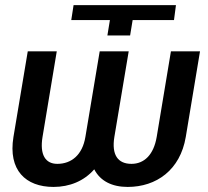

<svg xmlns="http://www.w3.org/2000/svg" viewBox="-20 -732 827 762"><path d="M416.2 -652.3 406.2 -591.3H496.4L506.4 -652.3H670.5L678.3 -711.6H272L262.8 -652.3ZM33.4 -188.6C11.7 -56.8 81.7 9.9 192.5 9.9C256 9.9 313.6 -13.5 354 -60C377.8 -13.5 424.7 9.9 486.5 9.9C600.5 9.9 695.3 -57.2 717.3 -188.6L773.8 -528.4H658.4L601.9 -188.6C589.8 -117.2 551.8 -81.7 501.8 -81.7C447.8 -81.7 422.2 -117.2 433.9 -188.6L490.8 -528.4H375.7L318.9 -188.6C307.2 -117.2 263.5 -81.7 207.4 -81.7C160.2 -81.7 137.1 -117.9 148.8 -188.6L205.3 -528.4H90.2Z"/></svg>

Font: Magic Ui Pro Medium
Style: Italic
Weight: 500
Italic angle: -9.39999°
Designer: Stefan Endress, Andreas Faust
Version: Version 1.000;FEAKit 1.0